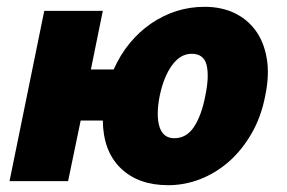

<svg xmlns="http://www.w3.org/2000/svg" viewBox="-20 -532 842 564"><path d="M474 12Q386 12 334.5 -38Q283 -88 282 -178H217L180 0H8L110 -500H282L247 -328H314Q333 -371 361 -405Q389 -439 424 -463Q459 -487 498.5 -499.5Q538 -512 581 -512Q629 -512 667 -494.5Q705 -477 730 -443.5Q755 -410 763.5 -361Q772 -312 759 -250Q747 -188 718.5 -139Q690 -90 651.5 -56.5Q613 -23 567.5 -5.5Q522 12 474 12ZM492 -126Q528 -126 550 -159.5Q572 -193 583 -250Q595 -307 587 -340.5Q579 -374 543 -374Q510 -374 485.5 -340.5Q461 -307 449 -250Q438 -193 448.5 -159.5Q459 -126 492 -126Z"/></svg>

Font: mr_Source Sans Pro
Style: Italic
Weight: 900
Italic angle: -11°
Designer: Paul D. Hunt
Foundry: Adobe Systems Incorporated
Version: Version 1.076;July 10, 2024;FontCreator 11.5.0.2430 64-bit